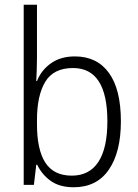

<svg xmlns="http://www.w3.org/2000/svg" viewBox="-20 -780 582 810"><path d="M136 -536Q136 -512 135 -484.5Q134 -457 133 -438H136Q154 -484 195 -513Q236 -542 296 -542Q389 -542 439.5 -472.5Q490 -403 490 -268Q490 -138 439 -64Q388 10 291 10Q232 10 194.5 -16.5Q157 -43 137 -85H133L123 0H80V-760H136ZM288 -493Q206 -493 171 -435Q136 -377 136 -274V-256Q136 -148 171.5 -93.5Q207 -39 283 -39Q357 -39 395 -97Q433 -155 433 -268Q433 -493 288 -493Z"/></svg>

Font: Noto Sans Lao UI SemCond Light
Style: Regular
Weight: 300
Width: 4
Designer: Monotype Design Team
Foundry: Monotype Imaging Inc.
Version: Version 2.000; ttfautohint (v1.8.4.7-5d5b)